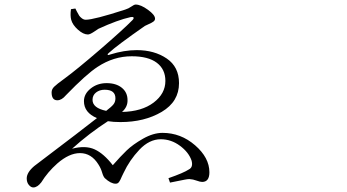

<svg xmlns="http://www.w3.org/2000/svg" viewBox="-20 -780 1540 852"><path d="M390.6 -336.9Q390.6 -300.8 451.2 -288.1Q475.6 -306.6 483.9 -317.4Q492.2 -328.1 492.2 -343.8Q492.2 -381.8 444.3 -381.8Q421.9 -381.8 406.2 -369.6Q390.6 -357.4 390.6 -336.9ZM294.9 -739.3 314.5 -742.2Q314.5 -741.2 321.3 -728.5Q328.1 -715.8 331.5 -710.4Q335 -705.1 343.3 -698.7Q351.6 -692.4 360.4 -692.4Q396.5 -692.4 535.2 -737.3Q550.8 -742.2 563 -751Q575.2 -759.8 582 -759.8Q604.5 -759.8 636.2 -736.8Q668 -713.9 668 -697.3Q668 -689.5 660.6 -684.1Q653.3 -678.7 640.6 -673.3Q627.9 -668 623 -665Q497.1 -577.1 463.9 -545.9Q456.1 -540 458 -537.1Q460 -534.2 468.8 -538.1Q531.2 -557.6 586.9 -557.6Q665 -557.6 719.7 -520.5Q774.4 -483.4 774.4 -411.1Q774.4 -329.1 697.8 -283.7Q621.1 -238.3 514.6 -238.3Q482.4 -238.3 459 -242.2Q377 -189.5 299.8 -120.1Q359.4 -135.7 399.9 -117.2Q440.4 -98.6 480.5 -46.9Q514.6 -85.9 542 -112.3Q569.3 -138.7 614.7 -164.6Q660.2 -190.4 701.2 -190.4Q782.2 -190.4 845.7 -135.3Q909.2 -80.1 909.2 -15.6Q909.2 27.3 877 27.3Q868.2 27.3 852.5 21.5Q836.9 15.6 820.3 14.6Q812.5 14.6 800.3 17.1Q788.1 19.5 768.6 23.4Q749 27.3 734.4 30.3L727.5 10.7Q794.9 -12.7 818.4 -28.3Q837.9 -38.1 830.1 -67.4Q817.4 -104.5 778.3 -133.3Q739.3 -162.1 693.4 -162.1Q642.6 -162.1 598.6 -115.7Q554.7 -69.3 528.3 -12.7Q525.4 -7.8 521 2.4Q516.6 12.7 514.6 16.6Q512.7 20.5 509.3 25.9Q505.9 31.2 502 33.2Q498 35.2 493.2 35.2Q471.7 35.2 445.3 10.7Q438.5 3.9 433.1 -14.6Q427.7 -33.2 417 -49.8Q385.7 -100.6 335 -100.6Q287.1 -100.6 234.4 -54.7Q191.4 -16.6 163.1 29.3Q145.5 51.8 127.9 51.8Q117.2 51.8 107.9 40.5Q98.6 29.3 98.6 11.7Q98.6 -14.6 131.8 -43Q357.4 -213.9 410.2 -255.9Q352.5 -280.3 352.5 -331.1Q352.5 -363.3 382.3 -387.2Q412.1 -411.1 453.1 -411.1Q495.1 -411.1 520.5 -390.6Q545.9 -370.1 545.9 -335.9Q546.9 -305.7 521.5 -283.2Q609.4 -285.2 661.6 -324.7Q713.9 -364.3 713.9 -420.9Q713.9 -472.7 675.8 -501.5Q637.7 -530.3 564.5 -530.3Q484.4 -530.3 413.1 -483.4Q364.3 -452.1 272.5 -357.4Q253.9 -335 234.4 -335Q209 -335 209 -370.1Q209 -383.8 220.2 -395Q231.4 -406.2 266.6 -431.6Q321.3 -471.7 424.3 -560.5Q527.3 -649.4 568.4 -691.4Q575.2 -699.2 572.3 -702.6Q569.3 -706.1 559.6 -704.1Q502 -691.4 417 -652.3Q414.1 -650.4 396.5 -638.7Q378.9 -627 370.1 -627Q349.6 -627 325.7 -648.4Q301.8 -669.9 295.9 -692.4Q291 -710.9 294.9 -739.3Z"/></svg>

Font: Bpmf Zihi Serif Regular
Style: Regular
Weight: 400
Foundry: But Ko
Version: Version 1.320